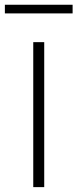

<svg xmlns="http://www.w3.org/2000/svg" viewBox="-43 -768 318 788"><path d="M93.5 0V-595H138.5V0ZM-23 -713V-748.5H255V-713Z"/></svg>

Font: Encode Sans SC Condensed Thin ExtraLight
Style: Regular
Weight: 250
Version: Version 3.002